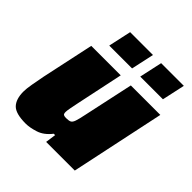

<svg xmlns="http://www.w3.org/2000/svg" viewBox="-191 -837 981 981"><g transform="rotate(45 300.0 -346.0)"><path d="M145 8Q72 8 46.5 -19Q21 -46 21 -100Q21 -121 27 -155Q33 -189 40 -225L101 -510H314L260 -254Q255 -230 251 -209Q247 -188 247 -179Q247 -165 252.5 -161.5Q258 -158 271 -158Q290 -158 299.5 -162.5Q309 -167 315 -184.5Q321 -202 329 -241L387 -510H600L492 0H285L293 -57H283Q252 -17 213 -4.5Q174 8 145 8ZM389 -576 416 -700H580L553 -576ZM165 -576 192 -700H357L330 -576Z"/></g></svg>

Font: Saira Black
Style: Italic
Weight: 900
Italic angle: -12°
Designer: Hector Gatti with collaboration of the Omnibus-Type team
Foundry: Omnibus-Type
Version: Version 1.100; ttfautohint (v1.8.3)